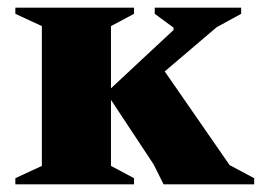

<svg xmlns="http://www.w3.org/2000/svg" viewBox="-20 -480 682 500"><path d="M406 0 380 -52 269 -220V-48L329 -16V0H20V-16L89 -48V-412L20 -444V-460H329V-444L269 -412V-250L432 -402V-408L383 -444V-460H608V-444L544 -409L409 -294L578 -50L642 -16V0Z"/></svg>

Font: Spectral ExtraBold
Style: Regular
Weight: 800
Designer: Jean-Baptiste Levee
Foundry: Production Type
Version: Version 2.001